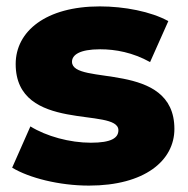

<svg xmlns="http://www.w3.org/2000/svg" viewBox="-20 -571 586 600"><path d="M258 9C432 9 525 -69 525 -168C525 -384 205 -301 205 -378C205 -399 228 -417 293 -417C341 -417 395 -407 449 -377L506 -505C452 -535 368 -551 292 -551C123 -551 29 -473 29 -371C29 -154 350 -238 350 -164C350 -140 328 -125 264 -125C198 -125 125 -145 75 -176L18 -47C71 -15 165 9 258 9Z"/></svg>

Font: Montserrat-Alt1 ExtBd
Style: Regular
Weight: 800
Designer: Differentunic
Foundry: Differentunic
Version: Version 7.222